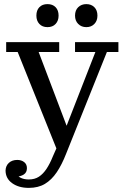

<svg xmlns="http://www.w3.org/2000/svg" viewBox="-20 -708 606 934"><path d="M120 165Q149 165 169.5 151.5Q190 138 206.5 113Q223 88 237 53L283 -51L293 -68L444 -455H345V-503H556V-455H500L302 39Q281 93 256 130Q231 167 198.5 186.5Q166 206 120 206ZM270 53 66 -455H10V-503H268V-455H168L314 -70ZM64 70Q84 70 97.5 80.5Q111 91 111 110Q111 131 95.5 141Q80 151 55 152L56 127Q61 146 78 155.5Q95 165 120 165V206Q71 206 39 183Q7 160 7 121Q8 98 23.5 84Q39 70 64 70ZM400 -576Q376 -576 360.5 -591.5Q345 -607 345 -632Q345 -658 360.5 -673Q376 -688 400 -688Q424 -688 439 -673Q454 -658 454 -632Q454 -607 439 -591.5Q424 -576 400 -576ZM211 -576Q186 -576 171.5 -591.5Q157 -607 157 -632Q157 -658 171.5 -673Q186 -688 211 -688Q236 -688 250.5 -673Q265 -658 265 -632Q265 -607 250.5 -591.5Q236 -576 211 -576Z"/></svg>

Font: Montagu Slab
Style: Bold
Weight: 700
Designer: Florian Karsten
Foundry: Florian Karsten
Version: Version 1.000